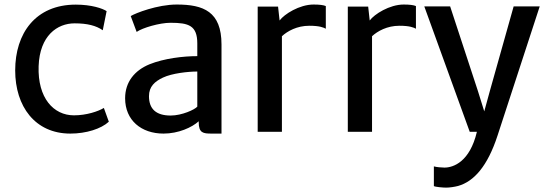

<svg xmlns="http://www.w3.org/2000/svg" viewBox="-20 -585 2426 852"><path d="M47.4 -272.5C47.4 -113.3 135.3 7.8 292 7.8C362.3 7.8 428.7 -13.2 462.9 -44.9L440.9 -106C416 -90.8 363.8 -73.2 308.1 -73.2C217.8 -73.2 146.5 -149.9 151.4 -291.5C156.2 -427.2 234.4 -481.4 311 -481.4C367.7 -481.4 406.7 -471.2 436 -450.7L453.1 -535.6C435.5 -547.4 386.2 -564.5 316.4 -564.5C137.2 -564.5 47.4 -436.5 47.4 -272.5Z M535.2 -148.9C535.2 -51.3 606.9 7.8 705.6 7.8C771.5 7.8 832 -19.5 861.8 -46.9V-43C861.8 5.4 881.8 7.8 918.9 7.8H962.9V-387.7C962.9 -533.7 882.8 -564.9 764.6 -564.9C678.2 -564.9 580.6 -526.4 560.1 -513.7L586.4 -443.4C611.8 -461.4 688 -483.9 736.8 -483.9C817.4 -483.9 855.5 -471.7 855.5 -392.1V-335.9C792.5 -335.9 708 -325.7 643.6 -299.8C577.1 -272.5 535.2 -221.2 535.2 -148.9ZM641.1 -158.2C641.1 -201.2 667 -223.6 703.1 -240.7C743.2 -259.8 814.9 -267.6 855.5 -267.6V-111.8C844.2 -98.6 787.1 -72.3 737.3 -72.3C672.4 -72.3 641.1 -101.6 641.1 -158.2Z M1123.5 0H1231V-424.3C1255.4 -446.8 1297.9 -470.7 1352.5 -470.7C1398.4 -470.7 1416 -462.9 1425.8 -457.5V-558.1C1416 -562.5 1397.9 -564.9 1371.6 -564.9C1308.6 -564.9 1241.2 -522 1220.7 -494.1L1213.9 -555.7H1123.5Z M1523.4 0H1630.9V-424.3C1655.3 -446.8 1697.8 -470.7 1752.4 -470.7C1798.3 -470.7 1815.9 -462.9 1825.7 -457.5V-558.1C1815.9 -562.5 1797.9 -564.9 1771.5 -564.9C1708.5 -564.9 1641.1 -522 1620.6 -494.1L1613.8 -555.7H1523.4Z M1905.3 153.3V240.7C1911.1 244.6 1945.3 247.6 1960 247.6C1975.1 247.6 1998 244.1 2012.7 240.2C2083.5 220.2 2143.6 151.9 2187.5 17.6L2375 -556.6H2259.3L2153.8 -181.6L2128.9 -90.8L2100.6 -181.6L1977.5 -556.6H1862.8L2064.5 0H2096.2C2064.9 132.8 1992.2 158.7 1952.1 158.7C1940.9 158.7 1916 156.7 1905.3 153.3Z"/></svg>

Font: Merriweather Sans
Style: Regular
Weight: 400
Designer: Eben Sorkin ( eben@eyebytes.com )
Foundry: Eben Sorkin
Version: Version 1.003